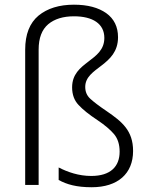

<svg xmlns="http://www.w3.org/2000/svg" viewBox="-20 -785 633 815"><path d="M481 -627C481 -670.9 464.4 -705.1 431.2 -729C397.5 -752.9 352.1 -765.1 293.9 -765.1C231.4 -765.1 181.2 -749.5 143.6 -718.8C106 -687.5 86.9 -639.2 86.9 -574.2V0H144V-574.2C144 -623.5 157.7 -659.2 184.6 -682.1C211.4 -704.6 248 -715.8 293.9 -715.8C374 -715.8 422.9 -684.1 422.9 -624C422.9 -523.4 286.1 -525.4 286.1 -414.1C286.1 -383.3 295.4 -358.4 313.5 -339.4C331.5 -319.8 358.4 -298.3 394 -274.9C425.3 -253.9 448.7 -233.9 464.4 -215.3C480 -196.3 487.8 -171.9 487.8 -141.1C487.8 -78.6 449.7 -38.1 367.2 -38.1C314.9 -38.1 267.6 -54.2 229 -74.2V-21C263.7 -2 304.7 9.8 369.1 9.8C480 9.8 544.9 -47.9 544.9 -144C544.9 -231 497.6 -268.6 433.1 -313C400.4 -335 377 -353 362.8 -366.2C348.6 -379.4 341.8 -396 341.8 -416C341.8 -500.5 481 -504.4 481 -627Z"/></svg>

Font: Noto Reveo Sans
Style: Regular
Weight: 300
Designer: Monotype Design Team
Foundry: Monotype Imaging Inc.
Version: Version 2.007